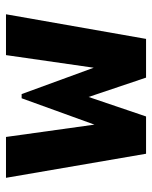

<svg xmlns="http://www.w3.org/2000/svg" viewBox="48 -566 517 654"><g transform="rotate(-90 307.0 -238.5)"><path d="M502 0H370.1L304.2 -195.8L237.8 0H110.8L28.8 -477.1H168L210 -175.8L299.8 -423.8H314L403.8 -178.2L446.8 -477.1H585.9Z"/></g></svg>

Font: IntelOne Mono Bold
Style: Regular
Weight: 700
Designer: Fred Shallcrass
Foundry: Frere-Jones Type LLC
Version: Version 1.200;hotconv 1.1.0;makeotfexe 2.6.0;FJTRelease1.2